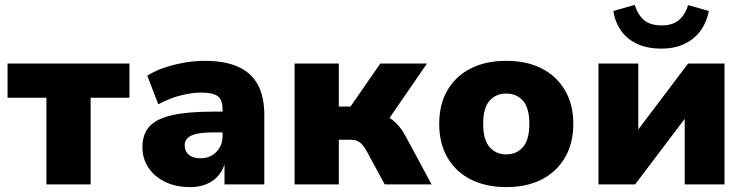

<svg xmlns="http://www.w3.org/2000/svg" viewBox="-20 -755 3049 786"><path d="M170 0V-355H11V-495H510V-355H351V0Z M758 11Q701 11 657 -10Q613 -31 588 -68Q563 -105 563 -152Q563 -206 592 -237.5Q621 -269 684.5 -283.5Q748 -298 852 -298H909V-213H854Q824 -213 801.5 -210Q779 -207 764.5 -200.5Q750 -194 743 -184Q736 -174 736 -160Q736 -136 753 -121.5Q770 -107 801 -107Q826 -107 846 -118Q866 -129 878.5 -149.5Q891 -170 891 -197V-309Q891 -347 871 -361.5Q851 -376 804 -376Q766 -376 720 -364.5Q674 -353 628 -328L583 -445Q612 -464 651.5 -477.5Q691 -491 734.5 -498.5Q778 -506 818 -506Q899 -506 953 -482.5Q1007 -459 1034.5 -410Q1062 -361 1062 -284V0H899V-94H902Q895 -62 876 -38.5Q857 -15 827 -2Q797 11 758 11Z M1186 0V-495H1367V-319H1415L1537 -495H1728L1551 -238L1521 -291Q1548 -288 1569.5 -275.5Q1591 -263 1608.5 -243.5Q1626 -224 1639 -200L1747 0H1555L1479 -140Q1470 -156 1460.5 -165.5Q1451 -175 1440 -179Q1429 -183 1413 -183H1367V0Z M2052 11Q1970 11 1908 -20Q1846 -51 1812 -109.5Q1778 -168 1778 -248Q1778 -328 1812 -386Q1846 -444 1907.5 -475Q1969 -506 2052 -506Q2136 -506 2197 -475Q2258 -444 2292.5 -386Q2327 -328 2327 -248Q2327 -168 2292.5 -109.5Q2258 -51 2197 -20Q2136 11 2052 11ZM2052 -123Q2095 -123 2121 -153Q2147 -183 2147 -248Q2147 -313 2121 -342.5Q2095 -372 2052 -372Q2010 -372 1984 -342.5Q1958 -313 1958 -248Q1958 -183 1984 -153Q2010 -123 2052 -123Z M2430 0V-495H2593V-196H2571L2797 -495H2946V0H2783V-299H2806L2580 0ZM2688 -556Q2628 -556 2586 -576.5Q2544 -597 2520.5 -632Q2497 -667 2491 -710L2578 -735Q2593 -691 2618.5 -671Q2644 -651 2689 -651Q2734 -651 2759.5 -673Q2785 -695 2797 -734L2882 -710Q2873 -664 2847.5 -629Q2822 -594 2781.5 -575Q2741 -556 2688 -556Z"/></svg>

Font: Nunito Sans 11pt Black
Style: Regular
Weight: 900
Version: Version 3.101;gftools[0.9.27]